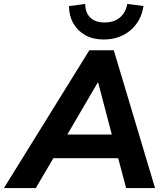

<svg xmlns="http://www.w3.org/2000/svg" viewBox="-69 -962 842 982"><path d="M-49 0 388 -705H513L724 0H576L527 -185L572 -153H166L221 -182L114 0ZM431 -540 259 -246 237 -274H541L511 -243L433 -540ZM461 -760Q407 -760 367.5 -782Q328 -804 306 -842.5Q284 -881 284 -931L367 -942Q367 -897 393 -872Q419 -847 466 -847Q513 -847 543.5 -872Q574 -897 582 -942L665 -931Q653 -853 597.5 -806.5Q542 -760 461 -760Z"/></svg>

Font: Nunito Sans 12pt ExtraBold
Style: Italic
Weight: 800
Italic angle: -9°
Designer: Vernon Adams
Foundry: Vernon Adams
Version: Version 3.101;gftools[0.9.27]